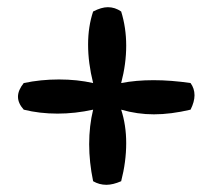

<svg xmlns="http://www.w3.org/2000/svg" viewBox="-20 -579 593 534"><path d="M46 -348Q93 -358 144 -358Q195 -358 239 -348Q225 -404 225 -455Q225 -505 239 -547Q262 -559 280 -559Q300 -559 317 -547Q331 -502 331 -452Q331 -401 317 -348Q358 -356 407 -356Q456 -356 510 -348Q521 -333 521 -314Q521 -296 510 -274Q455 -261 408 -261Q362 -261 317 -274Q331 -231 331 -181Q331 -129 317 -75Q294 -65 276 -65Q256 -65 239 -75Q228 -128 228 -178Q228 -229 239 -274Q189 -263 140 -263Q90 -263 46 -274Q30 -292 30 -310Q30 -328 46 -348Z"/></svg>

Font: Gorditas
Style: Bold
Weight: 700
Designer: Gustavo Dipre (gbrenda1987@gmail.com)
Foundry: Gustavo Dipre (gbrenda1987@gmail.com)
Version: Version 001.001